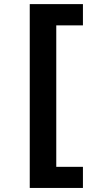

<svg xmlns="http://www.w3.org/2000/svg" viewBox="-20 -789 512 952"><path d="M127.5 142.9V-768.6H391.2V-663.2H259V38.2H391.2V142.9Z"/></svg>

Font: Panamera Thin
Style: Regular
Weight: 100
Designer: Bastien Sozeau
Foundry: NBR — Bastien Sozeau
Version: Version 3.003;gftools[0.9.33]